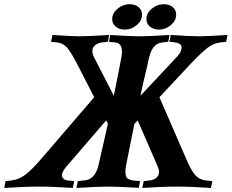

<svg xmlns="http://www.w3.org/2000/svg" viewBox="-73 -902 1113 923"><path d="M447.3 -4.9Q398.9 -4.9 294.4 1.5L301.3 -31.7L337.4 -35.2Q384.8 -41.5 400.9 -109.4Q429.2 -231.9 445.8 -307.1Q441.4 -315.4 437.5 -323.2Q272 -131.3 245.6 -100.6Q224.6 -75.7 224.6 -59.1Q224.6 -49.3 232.7 -42.5Q240.7 -35.6 252.4 -34.7L283.7 -31.2L276.9 1.5Q183.6 -4.9 115.7 -4.9Q42.5 -4.9 -52.7 1.5L-46.4 -31.2L-17.1 -34.7Q18.6 -39.1 49.3 -62.5Q80.1 -85.9 125.5 -138.7L379.9 -434.6Q340.3 -511.2 297.4 -595.2Q269.5 -648.9 251 -671.4Q232.4 -693.8 203.6 -697.8Q191.9 -698.7 172.4 -701.2L179.2 -733.9Q272.5 -727.5 307.1 -727.5Q356.4 -727.5 451.7 -733.9L445.3 -701.2L416 -697.8Q397.5 -695.3 384.3 -684.6Q371.1 -673.8 371.1 -657.7Q371.1 -642.1 377.4 -629.9Q397.9 -590.3 426 -535.6Q454.1 -481 474.1 -441.4Q496.1 -548.8 510.7 -627.4Q513.2 -640.6 513.2 -653.8Q513.2 -694.3 481.9 -697.8L450.7 -701.2L457 -733.9Q551.3 -727.5 596.7 -727.5Q647 -727.5 742.2 -733.9L735.8 -701.2L706.5 -697.8Q682.1 -694.8 667 -677.2Q651.9 -659.7 643.1 -623L641.6 -617.2Q635.7 -587.4 624 -539.3Q612.3 -491.2 602.1 -441.4Q668 -512.2 780.3 -631.8Q799.8 -652.8 799.8 -672.9Q799.8 -678.2 798.1 -682.4Q796.4 -686.5 792.5 -689.5Q788.6 -692.4 784.7 -694.1Q780.8 -695.8 774.4 -697Q768.1 -698.2 763.7 -698.7Q759.3 -699.2 752 -700Q744.6 -700.7 741.2 -701.2L748 -733.9Q841.3 -727.5 886.2 -727.5Q924.3 -727.5 1020.5 -733.9L1014.2 -701.2L984.9 -697.8Q952.1 -693.8 922.4 -670.4Q892.6 -647 841.8 -593.3Q812.5 -562 759.8 -505.6Q707 -449.2 693.4 -434.6Q741.7 -322.3 822.8 -136.7Q844.7 -85 864.7 -61.5Q884.8 -38.1 916 -34.7L947.8 -31.2L940.9 1.5Q847.7 -4.9 778.8 -4.9Q706.5 -4.9 611.3 1.5L617.7 -31.2L647 -34.7Q665.5 -36.6 678.5 -47.4Q691.4 -58.1 691.4 -74.7Q691.4 -87.9 684.6 -103Q670.9 -134.8 639.2 -207.5Q607.4 -280.3 588.9 -323.2L572.8 -305.7Q543 -160.2 532.7 -105Q529.8 -87.4 529.8 -78.1Q529.8 -62.5 533.4 -53.5Q537.1 -44.4 546.4 -40.3Q555.7 -36.1 564.7 -34.7Q573.7 -33.2 591.3 -32.2Q593.3 -32.2 594.5 -32.2Q595.7 -32.2 597.4 -32Q599.1 -31.7 600.6 -31.7L593.8 1Q499 -4.9 447.3 -4.9ZM549.3 -881.8Q576.7 -881.8 593.3 -867.7Q609.9 -853.5 609.9 -831.5Q609.9 -803.2 584.5 -781.5Q559.1 -759.8 527.3 -759.8Q500.5 -759.8 483.4 -773.9Q466.3 -788.1 466.3 -810.1Q466.3 -838.4 492.2 -860.1Q518.1 -881.8 549.3 -881.8ZM713.9 -881.8Q740.7 -881.8 757.3 -867.7Q773.9 -853.5 773.9 -831.5Q773.9 -803.2 748.5 -781.5Q723.1 -759.8 691.9 -759.8Q665 -759.8 647.9 -773.9Q630.9 -788.1 630.9 -810.1Q630.9 -838.4 656.5 -860.1Q682.1 -881.8 713.9 -881.8Z"/></svg>

Font: Flanker
Style: Bold Italic
Weight: 700
Italic angle: -12°
Designer: Flanker
Version: Version 2.000